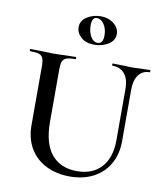

<svg xmlns="http://www.w3.org/2000/svg" viewBox="-94 -941 889 1033"><g transform="rotate(10 350.5 -425.0)"><path d="M480 -613Q478 -613 478 -619Q478 -625 480 -625L526 -624Q564 -622 586 -622Q604 -622 640 -624L684 -625Q686 -625 686 -619Q686 -613 684 -613Q645 -613 623.5 -584Q602 -555 602 -503V-223Q602 -151 571.5 -97.5Q541 -44 485.5 -15Q430 14 357 14Q284 14 227 -14.5Q170 -43 138.5 -96.5Q107 -150 107 -222V-544Q107 -574 101 -588Q95 -602 79.5 -607.5Q64 -613 31 -613Q28 -613 28 -619Q28 -625 31 -625L83 -624Q127 -622 154 -622Q184 -622 228 -624L278 -625Q281 -625 281 -619Q281 -613 278 -613Q245 -613 229 -607Q213 -601 207.5 -586.5Q202 -572 202 -542V-257Q202 -138 251.5 -79.5Q301 -21 390 -21Q475 -21 523 -73.5Q571 -126 571 -222V-503Q571 -555 547.5 -584Q524 -613 480 -613ZM265 -786Q265 -822 298.5 -843Q332 -864 374 -864Q415 -864 444.5 -840.5Q474 -817 474 -784Q474 -749 440.5 -728Q407 -707 364 -707Q319 -707 292 -730.5Q265 -754 265 -786ZM410 -766Q410 -801 393.5 -826Q377 -851 354 -851Q327 -851 327 -806Q327 -773 341.5 -746.5Q356 -720 380 -720Q410 -720 410 -766Z"/></g></svg>

Font: Cormorant SC SemiBold
Style: Regular
Weight: 600
Designer: Christian Thalmann (Catharsis Fonts)
Foundry: Catharsis Fonts
Version: Version 4.000